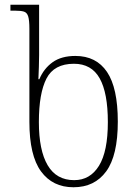

<svg xmlns="http://www.w3.org/2000/svg" viewBox="-20 -780 574 810"><path d="M298 -544Q386 -544 431.5 -476.5Q477 -409 477 -267Q477 -124 428 -57Q379 10 290 10Q202 10 153 -57Q104 -124 104 -266V-659Q104 -694 99 -710.5Q94 -727 81 -731Q68 -735 44 -735H24V-760H145V-548Q145 -525 144 -498Q143 -471 142 -446H146Q165 -491 202 -517.5Q239 -544 298 -544ZM293 -20Q360 -20 397.5 -80.5Q435 -141 435 -265Q435 -388 400.5 -449.5Q366 -511 292 -511Q208 -511 176 -448.5Q144 -386 144 -265Q144 -146 181 -83Q218 -20 293 -20Z"/></svg>

Font: Noto Serif Georgian SemiCondensed ExtraLight
Style: Regular
Weight: 200
Width: 4
Designer: Monotype Design Team, Akaki Razmadze
Foundry: Google LLC
Version: Version 2.003; ttfautohint (v1.8.4.7-5d5b)